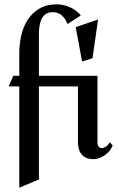

<svg xmlns="http://www.w3.org/2000/svg" viewBox="-20 -727 547 884"><path d="M499 -57.1Q487.8 -33.2 472.9 -20.5Q458 -7.8 444.3 -2Q428.2 4.9 411.6 5.9Q390.1 5.9 376 -1Q361.8 -7.8 353.5 -19Q345.2 -30.3 342 -44.4Q338.9 -58.6 338.9 -73.2V-329.1H159.2V99.1L68.8 137.2V-329.1H20L41 -377.9H68.8V-481.9Q68.8 -522 77.6 -562.3Q86.4 -602.5 106.9 -634.8Q127.4 -667 160.6 -687Q193.8 -707 242.2 -707Q256.8 -707 272.2 -703.6Q287.6 -700.2 302.2 -693.6Q316.9 -687 329.8 -677.5Q342.8 -668 352.1 -655.8L291 -616.2Q282.7 -638.7 265.9 -654.8Q249 -670.9 223.1 -670.9Q202.1 -670.9 189.5 -661.4Q176.8 -651.9 170.2 -637Q163.6 -622.1 161.4 -604.2Q159.2 -586.4 159.2 -569.8V-377.9H428.2V-377.4L428.7 -377.9V-70.8Q428.7 -59.1 434.1 -52.2Q439.5 -45.4 448 -45.2Q456.5 -44.9 466.6 -51.3Q476.6 -57.6 485.8 -71.8ZM431.6 -637.2 405.8 -459 357.9 -443.8 328.6 -602.1Z"/></svg>

Font: Redressed
Style: Regular
Weight: 400
Designer: Astigmatic (AOETI)
Foundry: Astigmatic (AOETI)
Version: Version 1.001